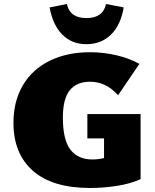

<svg xmlns="http://www.w3.org/2000/svg" viewBox="-20 -927 774 956"><path d="M680 -359V-35Q630 -12 562 -1.5Q494 9 429 9Q241 9 144 -76.5Q47 -162 47 -315Q47 -423 94 -502.5Q141 -582 227.5 -624.5Q314 -667 428 -667Q493 -667 557 -652.5Q621 -638 674 -609L568 -453Q535 -489 501 -504.5Q467 -520 428 -520Q361 -520 327 -477Q293 -434 293 -342Q293 -231 330.5 -182Q368 -133 440 -133Q468 -133 498 -140V-238H415V-359ZM227 -890 313 -907Q328 -837 410 -837Q493 -837 508 -907L596 -890Q581 -802 532.5 -754.5Q484 -707 410 -707Q338 -707 290.5 -754.5Q243 -802 227 -890Z"/></svg>

Font: Ysabeau Black
Style: Regular
Weight: 900
Designer: Christian Thalmann (Catharsis Fonts)
Version: Version 0.003